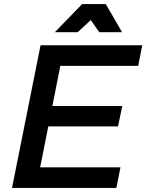

<svg xmlns="http://www.w3.org/2000/svg" viewBox="-20 -922 718 942"><path d="M237 -402H580L559 -302H217L177 -101H571L551 0H39L179 -700H678L658 -599H276ZM383 -902H499L579 -764H467L425.5 -823.5L361 -764H249Z"/></svg>

Font: Argentum Sans
Style: Italic
Weight: 400
Italic angle: -11.3099°
Designer: Julieta Ulanovsky, Owen Earl, Rasmus Andersson, Cristiano Sobral
Foundry: The Argentum Sans Project Authors
Version: Version 3.131; ttfautohint (v1.8.4.7-5d5b-dirty)